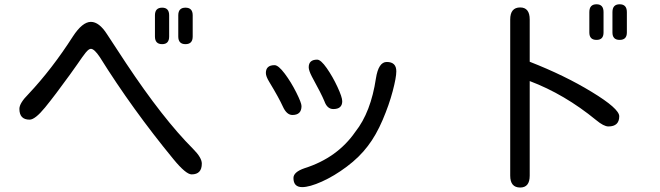

<svg xmlns="http://www.w3.org/2000/svg" viewBox="-20 -798 3040 884"><path d="M726.6 -762.7Q758.8 -762.7 758.8 -727.5V-629.9Q758.8 -594.7 726.6 -594.7Q693.4 -594.7 693.4 -629.9V-727.5Q693.4 -762.7 726.6 -762.7ZM834 -762.7Q867.2 -762.7 867.2 -727.5V-629.9Q867.2 -594.7 834 -594.7Q800.8 -594.7 800.8 -629.9V-727.5Q800.8 -762.7 834 -762.7ZM335.9 -502 301.8 -454.1Q233.4 -359.4 187.5 -303.2Q141.6 -247.1 116.2 -247.1Q69.3 -247.1 69.3 -296.9Q69.3 -323.2 111.3 -365.2Q219.7 -480.5 315.4 -629.9Q359.4 -697.3 398.4 -697.3Q436.5 -697.3 472.7 -640.6L560.5 -506.8Q730.5 -251 868.2 -113.3Q909.2 -72.3 909.2 -44.9Q909.2 4.9 862.3 4.9Q835.9 4.9 778.3 -65.4Q588.9 -295.9 439.5 -535.2Q414.1 -573.2 398.4 -573.2Q388.7 -573.2 374.5 -555.7Q360.4 -538.1 335.9 -502Z M1555.7 -332Q1555.7 -295.9 1514.6 -295.9Q1486.3 -295.9 1473.6 -332Q1460 -365.2 1416 -445.3Q1401.4 -473.6 1401.4 -488.3Q1401.4 -523.4 1440.4 -523.4Q1457 -523.4 1484.4 -484.4Q1511.7 -445.3 1533.7 -397.9Q1555.7 -350.6 1555.7 -332ZM1804.7 -469.7Q1804.7 -441.4 1788.1 -378.4Q1771.5 -315.4 1741.7 -245.6Q1711.9 -175.8 1673.8 -126Q1634.8 -74.2 1576.7 -30.8Q1518.6 12.7 1461.9 38.1Q1405.3 63.5 1371.1 63.5Q1331.1 63.5 1331.1 21.5Q1331.1 -5.9 1381.8 -23.4Q1533.2 -71.3 1616.2 -191.4Q1687.5 -281.2 1710.9 -437.5Q1722.7 -512.7 1760.7 -512.7Q1804.7 -512.7 1804.7 -469.7ZM1368.2 -309.6Q1368.2 -268.6 1326.2 -268.6Q1299.8 -268.6 1282.2 -307.6Q1264.6 -346.7 1219.7 -420.9Q1204.1 -446.3 1204.1 -461.9Q1204.1 -498 1244.1 -498Q1261.7 -498 1291 -459Q1320.3 -419.9 1344.2 -372.1Q1368.2 -324.2 1368.2 -309.6Z M2726.6 -778.3Q2758.8 -778.3 2758.8 -742.2V-648.4Q2758.8 -614.3 2726.6 -614.3Q2693.4 -614.3 2693.4 -648.4V-742.2Q2693.4 -778.3 2726.6 -778.3ZM2833 -778.3Q2866.2 -778.3 2866.2 -742.2V-648.4Q2866.2 -614.3 2833 -614.3Q2799.8 -614.3 2799.8 -648.4V-742.2Q2799.8 -778.3 2833 -778.3ZM2704.1 -375Q2831.1 -297.9 2831.1 -262.7Q2831.1 -215.8 2781.2 -215.8Q2759.8 -215.8 2724.6 -245.1Q2579.1 -364.3 2418.9 -424.8V10.7Q2418.9 65.4 2375 65.4Q2329.1 65.4 2329.1 10.7V-708Q2329.1 -763.7 2375 -763.7Q2418.9 -763.7 2418.9 -708V-513.7Q2581.1 -450.2 2704.1 -375Z"/></svg>

Font: jf-openhuninn-1.1
Style: Regular
Weight: 400
Designer: [Kosugi Maru]
      Designed by Motoya company      

      [Varela Round]
      Joe Prince(Latin component); Avraham Co
Foundry: justfont CO.,LTD.
Version: 1.1